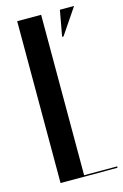

<svg xmlns="http://www.w3.org/2000/svg" viewBox="-110 -750 515 801"><g transform="rotate(-15 147.5 -349.5)"><path d="M48.8 -699V0H294.8V-6H152.2V-699ZM219 -587.5 294.5 -699H233.2L213 -587.5Z"/></g></svg>

Font: Moniqa Black
Style: Regular
Weight: 900
Designer: Rajesh Rajput
Foundry: Rajesh Rajput
Version: Version 1.000